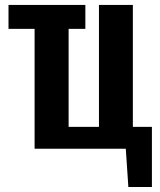

<svg xmlns="http://www.w3.org/2000/svg" viewBox="-20 -598 645 772"><path d="M514.2 -87.9H590.8V153.8H496.1L485.8 0H119.1V-481.9H14.2V-578.1H323.2V-481.9H255.9V-87.9H377.9V-578.1H514.2Z"/></svg>

Font: Oswald Medium
Style: Regular
Weight: 500
Designer: Vernon Adams
Foundry: Vernon Adams
Version: Version 4.103